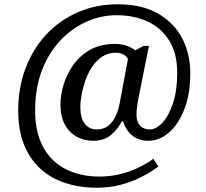

<svg xmlns="http://www.w3.org/2000/svg" viewBox="-20 -734 961 896"><path d="M432 142Q352 142 284.5 120Q217 98 168 53Q119 8 92 -59.5Q65 -127 65 -218Q65 -324 99 -414.5Q133 -505 195 -572Q257 -639 342.5 -676.5Q428 -714 530 -714Q642 -714 717 -671Q792 -628 830 -555.5Q868 -483 868 -392Q868 -296 840.5 -225Q813 -154 768.5 -115.5Q724 -77 672 -77Q628 -77 598 -101Q568 -125 554 -168H549Q528 -129 496.5 -103Q465 -77 414 -77Q374 -77 339 -95.5Q304 -114 283 -152Q262 -190 262 -248Q262 -288 276 -336.5Q290 -385 320.5 -429Q351 -473 399.5 -501Q448 -529 517 -529Q549 -529 572.5 -520Q596 -511 611 -499L651 -520H675L624 -265Q623 -258 620 -238Q617 -218 617 -198Q617 -175 625.5 -159.5Q634 -144 648 -137Q662 -130 678 -130Q708 -130 737.5 -161Q767 -192 787 -251.5Q807 -311 807 -395Q807 -483 771 -542.5Q735 -602 671 -632.5Q607 -663 524 -663Q451 -663 383 -632.5Q315 -602 261 -544.5Q207 -487 175.5 -405Q144 -323 144 -220Q144 -137 167.5 -78Q191 -19 232.5 18Q274 55 328 72.5Q382 90 442 90Q497 90 543.5 78Q590 66 628.5 47Q667 28 696 7L719 43Q686 68 642.5 90.5Q599 113 546.5 127.5Q494 142 432 142ZM431 -130Q465 -130 487 -148.5Q509 -167 521.5 -196Q534 -225 539 -255L577 -458Q571 -472 555 -480Q539 -488 521 -488Q485 -488 457.5 -470Q430 -452 410.5 -423Q391 -394 379 -360Q367 -326 361 -293Q355 -260 355 -234Q355 -182 376 -156Q397 -130 431 -130Z"/></svg>

Font: Noto Serif
Style: Italic
Weight: 400
Italic angle: -12°
Designer: Monotype Design Team
Foundry: Monotype Imaging Inc.
Version: Version 2.013